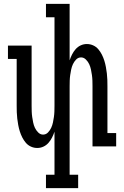

<svg xmlns="http://www.w3.org/2000/svg" viewBox="-20 -755 640 990"><path d="M217 215V146H261V-76Q256 -61 248.5 -46Q241 -31 230 -18.5Q219 -6 204 1Q189 8 172 8Q155 8 139.5 1Q124 -6 113 -19Q102 -32 94.5 -47Q87 -62 82 -78Q77 -94 74 -110.5Q71 -127 69 -143.5Q67 -160 66.5 -176.5Q66 -193 66 -210V-451H21V-520H143V-210Q143 -195 143.5 -180.5Q144 -166 146 -152Q148 -138 151 -123.5Q154 -109 160 -96Q166 -83 177 -72Q188 -61 202 -61Q217 -61 227.5 -72Q238 -83 244 -96Q250 -109 253 -123.5Q256 -138 258 -152Q260 -166 260.5 -180.5Q261 -195 261 -210V-666H217V-735H339V-444Q344 -459 351.5 -474Q359 -489 370 -501.5Q381 -514 396 -521Q411 -528 428 -528Q445 -528 460.5 -521Q476 -514 487 -501Q498 -488 505.5 -473Q513 -458 518 -442Q523 -426 526 -409.5Q529 -393 531 -376.5Q533 -360 533.5 -343.5Q534 -327 534 -310V-69H579V0H457V-310Q457 -325 456.5 -339.5Q456 -354 454 -368Q452 -382 449 -396.5Q446 -411 440 -424Q434 -437 423 -448Q412 -459 398 -459Q383 -459 372.5 -448Q362 -437 356 -424Q350 -411 347 -396.5Q344 -382 342 -368Q340 -354 339.5 -339.5Q339 -325 339 -310V146H383V215Z"/></svg>

Font: Iosevka HT Extended
Style: Regular
Weight: 400
Width: 7
Monospace: yes
Designer: Belleve Invis
Foundry: Belleve Invis
Version: Version 32.3.0; ttfautohint (v1.8.4)